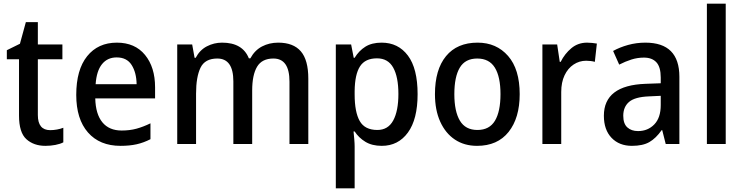

<svg xmlns="http://www.w3.org/2000/svg" viewBox="-20 -780 4026 1040"><path d="M252 -75Q270 -75 289 -78.5Q308 -82 323 -88V-9Q306 0 280 5Q254 10 226 10Q163 10 123 -26Q83 -62 83 -154V-459H17V-508L88 -543L120 -660H185V-539H318V-459H185V-157Q185 -75 252 -75Z M613 -549Q711 -549 765.5 -482.5Q820 -416 820 -307V-247H496Q498 -162 534.5 -117.5Q571 -73 639 -73Q683 -73 719.5 -83Q756 -93 795 -112V-26Q758 -7 720 1.5Q682 10 633 10Q520 10 456.5 -62.5Q393 -135 393 -266Q393 -402 452 -475.5Q511 -549 613 -549ZM612 -469Q562 -469 532.5 -432.5Q503 -396 498 -324H720Q719 -387 693 -428Q667 -469 612 -469Z M1487 -549Q1569 -549 1609.5 -502Q1650 -455 1650 -354V0H1548V-338Q1548 -463 1461 -463Q1399 -463 1372.5 -418.5Q1346 -374 1346 -290V0H1244V-339Q1244 -463 1157 -463Q1090 -463 1066 -413Q1042 -363 1042 -273V0H940V-539H1021L1034 -467H1040Q1062 -509 1100.5 -529Q1139 -549 1183 -549Q1294 -549 1328 -464H1336Q1360 -508 1399.5 -528.5Q1439 -549 1487 -549Z M2047 -549Q2137 -549 2189.5 -479Q2242 -409 2242 -270Q2242 -134 2189.5 -62Q2137 10 2048 10Q1995 10 1959 -12Q1923 -34 1901 -68H1895Q1897 -48 1899 -25.5Q1901 -3 1901 14V240H1799V-539H1882L1896 -467H1901Q1924 -505 1959 -527Q1994 -549 2047 -549ZM2022 -464Q1958 -464 1930 -420.5Q1902 -377 1901 -287V-268Q1901 -173 1928.5 -124.5Q1956 -76 2024 -76Q2082 -76 2110 -127.5Q2138 -179 2138 -271Q2138 -363 2110 -413.5Q2082 -464 2022 -464Z M2795 -270Q2795 -141 2735 -65.5Q2675 10 2564 10Q2495 10 2444 -24Q2393 -58 2364.5 -121Q2336 -184 2336 -270Q2336 -403 2396 -476Q2456 -549 2567 -549Q2669 -549 2732 -477Q2795 -405 2795 -270ZM2441 -270Q2441 -177 2471 -126.5Q2501 -76 2566 -76Q2631 -76 2661 -126Q2691 -176 2691 -270Q2691 -364 2660.5 -413.5Q2630 -463 2565 -463Q2500 -463 2470.5 -413.5Q2441 -364 2441 -270Z M3160 -549Q3173 -549 3187 -547.5Q3201 -546 3213 -544L3202 -445Q3192 -448 3179 -449.5Q3166 -451 3155 -451Q3118 -451 3087 -430.5Q3056 -410 3038 -372Q3020 -334 3020 -282V0H2918V-539H2998L3012 -445H3017Q3039 -489 3075 -519Q3111 -549 3160 -549Z M3476 -549Q3660 -549 3660 -364V0H3586L3567 -75H3564Q3533 -31 3497.5 -10.5Q3462 10 3403 10Q3334 10 3292.5 -33.5Q3251 -77 3251 -153Q3251 -318 3477 -326L3559 -329V-360Q3559 -417 3535.5 -442.5Q3512 -468 3468 -468Q3433 -468 3400 -457.5Q3367 -447 3334 -430L3301 -504Q3337 -524 3382 -536.5Q3427 -549 3476 -549ZM3496 -258Q3419 -255 3387.5 -228Q3356 -201 3356 -153Q3356 -110 3378 -90Q3400 -70 3436 -70Q3489 -70 3524 -106Q3559 -142 3559 -211V-261Z M3911 0H3809V-760H3911Z"/></svg>

Font: Noto Sans Telugu SemiCondensed Medium
Style: Regular
Weight: 500
Width: 4
Designer: Jelle Bosma - Monotype Design Team
Foundry: Monotype Imaging Inc.
Version: Version 2.005; ttfautohint (v1.8.4.7-5d5b)